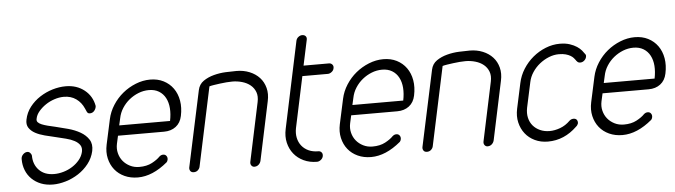

<svg xmlns="http://www.w3.org/2000/svg" viewBox="-46 -911 3851 1095"><g transform="rotate(-5 1879.5 -363.5)"><path d="M500 -427Q499 -412 489 -400Q479 -388 463 -388Q452 -388 447 -398L438 -418Q423 -453 393.5 -474Q364 -495 323 -495Q297 -495 269.5 -486Q242 -477 219 -461.5Q196 -446 179 -426Q162 -406 158 -384Q155 -372 162 -364Q169 -356 183.5 -350Q198 -344 217.5 -339Q237 -334 260 -329Q294 -321 332.5 -310.5Q371 -300 401.5 -282.5Q432 -265 449 -238.5Q466 -212 458 -173Q449 -133 424 -101Q399 -69 365 -47Q331 -25 292.5 -13.5Q254 -2 219 -2Q181 -2 150.5 -14Q120 -26 98 -47.5Q76 -69 64.5 -98Q53 -127 53 -160Q52 -176 63.5 -188Q75 -200 89 -200Q98 -200 105 -192.5Q112 -185 113 -177Q113 -126 144.5 -93.5Q176 -61 231 -61Q257 -61 284.5 -69Q312 -77 335.5 -92Q359 -107 376 -127.5Q393 -148 399 -173Q404 -196 394 -211.5Q384 -227 363.5 -238Q343 -249 315 -256L258 -270Q227 -277 196 -285Q165 -293 142 -305.5Q119 -318 106.5 -337Q94 -356 100 -384Q108 -424 132.5 -455.5Q157 -487 191 -509Q225 -531 263.5 -542.5Q302 -554 339 -554Q402 -554 446 -519Q490 -484 500 -427Z M624 -305H915Q923 -344 920.5 -377.5Q918 -411 904.5 -436.5Q891 -462 867 -476.5Q843 -491 810 -491Q779 -491 750 -479.5Q721 -468 697 -448.5Q673 -429 656 -402.5Q639 -376 633 -345ZM837 -108Q847 -117 859 -117Q871 -117 877.5 -108Q884 -99 882 -87Q880 -77 875 -72Q789 0 705 0Q663 0 629 -15.5Q595 -31 573 -58.5Q551 -86 542.5 -123Q534 -160 543 -202L574 -345Q583 -387 607 -424.5Q631 -462 664.5 -489.5Q698 -517 739 -533.5Q780 -550 822 -550Q865 -550 898.5 -533Q932 -516 953.5 -486Q975 -456 982 -415.5Q989 -375 979 -328Q971 -289 943.5 -268Q916 -247 876 -247H612L602 -202Q596 -174 602.5 -148Q609 -122 625 -102.5Q641 -83 665 -71Q689 -59 718 -59Q761 -59 791 -75Q821 -91 837 -108Z M1060 -31Q1058 -20 1048.5 -11Q1039 -2 1025 -2Q1011 -2 1005 -11Q999 -20 1001 -31L1094 -466Q1101 -499 1127 -517Q1153 -535 1187 -544Q1221 -553 1256 -554.5Q1291 -556 1317 -556Q1358 -556 1392 -542Q1426 -528 1448.5 -503.5Q1471 -479 1480 -444.5Q1489 -410 1480 -369L1409 -34Q1406 -21 1396 -12Q1386 -3 1372 -3Q1361 -3 1354.5 -12Q1348 -21 1351 -34L1422 -369Q1429 -402 1420 -426Q1411 -450 1391.5 -466Q1372 -482 1344.5 -490Q1317 -498 1288 -498Q1273 -498 1254.5 -496.5Q1236 -495 1217.5 -492.5Q1199 -490 1182.5 -487.5Q1166 -485 1156 -482Z M1673 -698Q1676 -711 1686.5 -719Q1697 -727 1708 -727Q1721 -727 1728 -719Q1735 -711 1732 -698L1701 -553H1847Q1858 -553 1865.5 -544.5Q1873 -536 1870 -523Q1868 -511 1857 -502.5Q1846 -494 1835 -494H1689L1627 -202Q1621 -172 1626.5 -146Q1632 -120 1647.5 -100.5Q1663 -81 1687 -70Q1711 -59 1743 -59Q1754 -59 1761 -50.5Q1768 -42 1765 -28Q1762 -16 1751.5 -8Q1741 0 1730 0Q1688 0 1654 -16Q1620 -32 1598 -59.5Q1576 -87 1567.5 -123.5Q1559 -160 1568 -202Z M1959 -305H2250Q2258 -344 2255.5 -377.5Q2253 -411 2239.5 -436.5Q2226 -462 2202 -476.5Q2178 -491 2145 -491Q2114 -491 2085 -479.5Q2056 -468 2032 -448.5Q2008 -429 1991 -402.5Q1974 -376 1968 -345ZM2172 -108Q2182 -117 2194 -117Q2206 -117 2212.5 -108Q2219 -99 2217 -87Q2215 -77 2210 -72Q2124 0 2040 0Q1998 0 1964 -15.5Q1930 -31 1908 -58.5Q1886 -86 1877.5 -123Q1869 -160 1878 -202L1909 -345Q1918 -387 1942 -424.5Q1966 -462 1999.5 -489.5Q2033 -517 2074 -533.5Q2115 -550 2157 -550Q2200 -550 2233.5 -533Q2267 -516 2288.5 -486Q2310 -456 2317 -415.5Q2324 -375 2314 -328Q2306 -289 2278.5 -268Q2251 -247 2211 -247H1947L1937 -202Q1931 -174 1937.5 -148Q1944 -122 1960 -102.5Q1976 -83 2000 -71Q2024 -59 2053 -59Q2096 -59 2126 -75Q2156 -91 2172 -108Z M2395 -31Q2393 -20 2383.5 -11Q2374 -2 2360 -2Q2346 -2 2340 -11Q2334 -20 2336 -31L2429 -466Q2436 -499 2462 -517Q2488 -535 2522 -544Q2556 -553 2591 -554.5Q2626 -556 2652 -556Q2693 -556 2727 -542Q2761 -528 2783.5 -503.5Q2806 -479 2815 -444.5Q2824 -410 2815 -369L2744 -34Q2741 -21 2731 -12Q2721 -3 2707 -3Q2696 -3 2689.5 -12Q2683 -21 2686 -34L2757 -369Q2764 -402 2755 -426Q2746 -450 2726.5 -466Q2707 -482 2679.5 -490Q2652 -498 2623 -498Q2608 -498 2589.5 -496.5Q2571 -495 2552.5 -492.5Q2534 -490 2517.5 -487.5Q2501 -485 2491 -482Z M3185 -108Q3195 -117 3208 -117Q3222 -117 3227.5 -108Q3233 -99 3231 -88Q3229 -83 3226.5 -79Q3224 -75 3218 -70Q3183 -36 3141.5 -18Q3100 0 3052 0Q3011 0 2977.5 -16Q2944 -32 2922.5 -59.5Q2901 -87 2892.5 -123.5Q2884 -160 2893 -202L2924 -346Q2933 -389 2956.5 -426Q2980 -463 3013 -490.5Q3046 -518 3086 -534Q3126 -550 3167 -550Q3200 -550 3224 -542Q3248 -534 3264.5 -523Q3281 -512 3291 -500Q3301 -488 3306 -480Q3313 -473 3310 -462Q3308 -451 3298 -442Q3288 -433 3275 -433Q3262 -433 3256 -442L3251 -447H3252Q3247 -454 3240.5 -461.5Q3234 -469 3223 -475.5Q3212 -482 3196 -486.5Q3180 -491 3157 -491Q3128 -491 3099.5 -479.5Q3071 -468 3046.5 -448.5Q3022 -429 3004.5 -402.5Q2987 -376 2981 -346L2950 -202Q2944 -171 2950 -145Q2956 -119 2972 -100Q2988 -81 3012.5 -70Q3037 -59 3067 -59Q3096 -59 3127.5 -70.5Q3159 -82 3185 -108Z M3398 -305H3689Q3697 -344 3694.5 -377.5Q3692 -411 3678.5 -436.5Q3665 -462 3641 -476.5Q3617 -491 3584 -491Q3553 -491 3524 -479.5Q3495 -468 3471 -448.5Q3447 -429 3430 -402.5Q3413 -376 3407 -345ZM3611 -108Q3621 -117 3633 -117Q3645 -117 3651.5 -108Q3658 -99 3656 -87Q3654 -77 3649 -72Q3563 0 3479 0Q3437 0 3403 -15.5Q3369 -31 3347 -58.5Q3325 -86 3316.5 -123Q3308 -160 3317 -202L3348 -345Q3357 -387 3381 -424.5Q3405 -462 3438.5 -489.5Q3472 -517 3513 -533.5Q3554 -550 3596 -550Q3639 -550 3672.5 -533Q3706 -516 3727.5 -486Q3749 -456 3756 -415.5Q3763 -375 3753 -328Q3745 -289 3717.5 -268Q3690 -247 3650 -247H3386L3376 -202Q3370 -174 3376.5 -148Q3383 -122 3399 -102.5Q3415 -83 3439 -71Q3463 -59 3492 -59Q3535 -59 3565 -75Q3595 -91 3611 -108Z"/></g></svg>

Font: VDS
Style: Thin Italic
Weight: 100
Width: 0
Designer: artmaker
Foundry: artmaker
Version: Version 1.000 2012 initial release